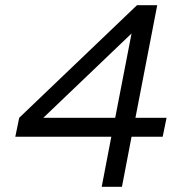

<svg xmlns="http://www.w3.org/2000/svg" viewBox="-20 -720 679 740"><path d="M508 -700H586L502 -266H622L607 -193H487L450 0H372L409 -193H39L54 -266ZM487 -591 147 -266H424Z"/></svg>

Font: MedMera Sans
Style: Italic
Weight: 400
Italic angle: -11°
Designer: Kasper Nordkvist
Foundry: UNCUT.wtf
Version: Version 1.300